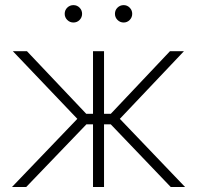

<svg xmlns="http://www.w3.org/2000/svg" viewBox="-20 -745 785 765"><path d="M27.8 0 288.1 -271.5 31.2 -541H87.4L323.7 -291.5H350.6V-541H394.5V-291.5H421.4L657.2 -541H712.9L457.5 -271.5L717.3 0H660.2L421.4 -249.5H394.5V0H350.6V-249.5H324.2L84.5 0ZM472.7 -655.3Q458.5 -655.3 448.2 -665.5Q438 -675.8 438 -689.9Q438 -704.6 448.2 -714.6Q458.5 -724.6 472.7 -724.6Q486.8 -724.6 496.8 -714.4Q506.8 -704.1 506.8 -689.9Q506.8 -675.8 496.8 -665.5Q486.8 -655.3 472.7 -655.3ZM272.5 -655.3Q258.3 -655.3 248 -665.5Q237.8 -675.8 237.8 -689.9Q237.8 -704.6 248 -714.6Q258.3 -724.6 272.5 -724.6Q287.1 -724.6 297.1 -714.4Q307.1 -704.1 307.1 -689.9Q307.1 -675.8 297.1 -665.5Q287.1 -655.3 272.5 -655.3Z"/></svg>

Font: Inter 17pt ExtraLight
Style: Regular
Weight: 250
Version: Version 4.001;git-66647c0bb